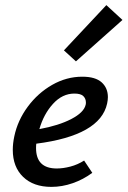

<svg xmlns="http://www.w3.org/2000/svg" viewBox="-20 -725 499 751"><path d="M402 -345Q402 -334 399 -320Q372 -195 122 -163Q121 -157 121 -146Q121 -66 202 -66Q227 -66 255.5 -73.5Q284 -81 309 -97L341 -49Q306 -23 264.5 -8.5Q223 6 181 6Q111 6 70.5 -33Q30 -72 30 -139Q30 -164 36 -192Q49 -254 88.5 -307.5Q128 -361 184 -393Q240 -425 302 -425Q353 -425 377.5 -403Q402 -381 402 -345ZM316 -324Q316 -339 306 -349Q296 -359 271 -359Q224 -359 187.5 -319Q151 -279 134 -220Q210 -234 259 -259.5Q308 -285 315 -315Q316 -318 316 -324ZM230 -528 396 -705 459 -647 277 -485Z"/></svg>

Font: Ysabeau Semibold
Style: Italic
Weight: 600
Italic angle: -12°
Designer: Christian Thalmann (Catharsis Fonts)
Version: Version 0.003